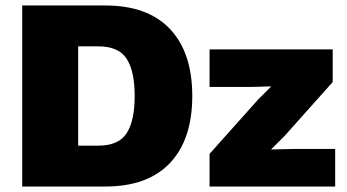

<svg xmlns="http://www.w3.org/2000/svg" viewBox="-20 -680 1265 700"><path d="M364 -660Q519 -660 600 -574Q681 -488 681 -330Q681 -172 600 -86Q519 0 364 0H61V-660ZM339 -149Q412 -149 441.5 -194Q471 -239 471 -330Q471 -421 441.5 -466Q412 -511 339 -511H265V-149ZM744 0V-119L920 -316L969 -365L894 -363H744V-500H1193V-381L1019 -186L968 -135L1053 -137H1202V0Z"/></svg>

Font: Work Sans ExtraBold
Style: Regular
Weight: 800
Designer: Wei Huang
Foundry: Wei Huang
Version: Version 2.012; ttfautohint (v1.8.3)